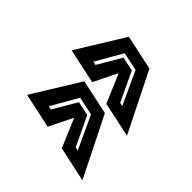

<svg xmlns="http://www.w3.org/2000/svg" viewBox="-80 -685 759 759"><g transform="rotate(-45 300.0 -305.0)"><path d="M26.5 -108 58 -255 178.5 -306 79 -355 110.5 -501.5 308.5 -379.5 277 -233ZM275.5 -108 307 -255 427.5 -306 328 -355 359.5 -501.5 557.5 -379.5 526 -233ZM96 -204 234.5 -268 251 -345 139.5 -409 136.5 -394 235 -336 222.5 -277 99.5 -219ZM345 -204 483.5 -268 500 -345 388.5 -409 385.5 -394 484 -336 471.5 -277 348.5 -219Z"/></g></svg>

Font: Tourney Expanded Regular
Style: Bold Italic
Weight: 700
Width: 7
Italic angle: -12°
Designer: Tyler Finck
Foundry: Etcetera Type Co
Version: Version 1.010; ttfautohint (v1.8.3)